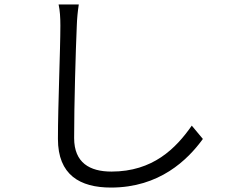

<svg xmlns="http://www.w3.org/2000/svg" viewBox="-20 -797 1040 865"><path d="M335 -777H244C250 -750 252 -717 252 -682C252 -573 241 -322 241 -171C241 -9 340 48 480 48C698 48 825 -76 894 -171L844 -231C772 -128 669 -24 482 -24C384 -24 314 -64 314 -175C314 -329 321 -568 326 -682C327 -713 330 -745 335 -777Z"/></svg>

Font: Noto Sans HK DemiLight
Style: Regular
Weight: 350
Designer: Ryoko NISHIZUKA 西塚涼子 (kana, bopomofo & ideographs); Paul D. Hunt (Latin, Greek & Cyrillic); Sandoll Communications 산돌커뮤니
Foundry: Adobe
Version: Version 2.004;hotconv 1.0.118;makeotfexe 2.5.65603